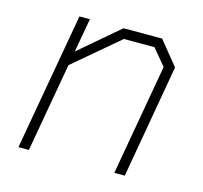

<svg xmlns="http://www.w3.org/2000/svg" viewBox="-80 -585 710 673"><g transform="rotate(15 275.5 -249.0)"><path d="M129 -498H167L145 -375L289 -498H429L499 -412L427 0H389L460 -403L411 -462H300L136 -323L79 0H41Z"/></g></svg>

Font: Chakra Petch ExtraLight
Style: Italic
Weight: 275
Italic angle: -10°
Designer: Katatrad Aksorn Co.,Ltd.
Foundry: Cadson Demak Co.,Ltd.
Version: Version 1.000; ttfautohint (v1.6)